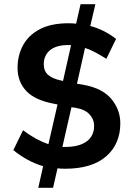

<svg xmlns="http://www.w3.org/2000/svg" viewBox="-20 -788 632 908"><path d="M161 100 184 -2Q147 -13 112.5 -31.5Q78 -50 43 -78L89 -172Q121 -148 150.5 -132Q180 -116 209 -106L252 -294L237 -297Q145 -314 104 -358Q63 -402 63 -467Q63 -525 88.5 -573Q114 -621 167.5 -649.5Q221 -678 304 -678Q313 -678 322 -677.5Q331 -677 340 -676L361 -768H431L407 -665Q438 -657 468.5 -642Q499 -627 529 -604L483 -510Q457 -526 432.5 -539.5Q408 -553 382 -561L344 -392L375 -387Q466 -370 507.5 -319Q549 -268 549 -205Q549 -107 482 -48.5Q415 10 287 10Q278 10 269 9.5Q260 9 252 8L231 100ZM275 -93Q278 -93 281 -93Q284 -93 287 -93Q354 -93 389.5 -119Q425 -145 425 -192Q425 -224 403 -247.5Q381 -271 338 -278L318 -281ZM278 -405 316 -574Q314 -575 310.5 -575Q307 -575 303 -575Q246 -575 216.5 -550.5Q187 -526 187 -484Q187 -452 207.5 -434Q228 -416 266 -408Z"/></svg>

Font: Gantari SemiBold
Style: Regular
Weight: 600
Designer: Anugrah Pasau
Foundry: Lafontype
Version: Version 1.000; ttfautohint (v1.8.3)